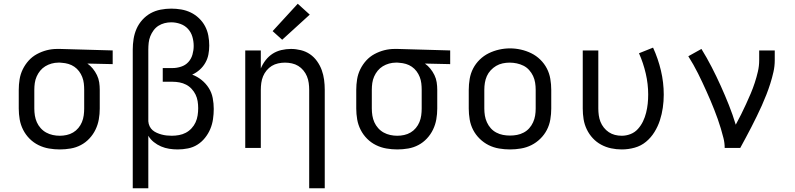

<svg xmlns="http://www.w3.org/2000/svg" viewBox="-20 -789 4240 1024"><path d="M299 8Q270 8 241 3Q212 -2 185.5 -15Q159 -28 138 -49Q117 -70 103.5 -96.5Q90 -123 85 -152Q80 -181 80 -210V-310Q80 -338 84.5 -366Q89 -394 101.5 -419.5Q114 -445 133 -466Q152 -487 177 -500.5Q202 -514 229 -521Q256 -528 285 -528Q288 -528 292 -528Q296 -528 300 -528L581 -520V-447L446 -450Q462 -439 475 -423Q488 -407 497 -388.5Q506 -370 509 -350Q512 -330 512 -310V-210Q512 -181 507 -152.5Q502 -124 489.5 -98Q477 -72 457 -50.5Q437 -29 411.5 -15.5Q386 -2 357 3Q328 8 299 8ZM299 -65Q317 -65 335.5 -69Q354 -73 370 -82.5Q386 -92 398 -106.5Q410 -121 417 -138Q424 -155 426.5 -173.5Q429 -192 429 -210V-310Q429 -327 427 -344.5Q425 -362 418.5 -378.5Q412 -395 401.5 -409Q391 -423 376.5 -433Q362 -443 345 -448Q328 -453 311 -454L300 -455Q298 -455 295.5 -455Q293 -455 291 -455Q273 -455 255 -450Q237 -445 221.5 -435.5Q206 -426 194.5 -412Q183 -398 175.5 -381Q168 -364 165.5 -346Q163 -328 163 -310V-210Q163 -191 166 -172.5Q169 -154 176.5 -137Q184 -120 197 -105.5Q210 -91 226.5 -82Q243 -73 261.5 -69Q280 -65 299 -65Z M688 215V-525Q688 -553 692.5 -581.5Q697 -610 708.5 -636Q720 -662 739.5 -683.5Q759 -705 783.5 -718.5Q808 -732 836.5 -737.5Q865 -743 893 -743Q920 -743 946.5 -738.5Q973 -734 997 -722.5Q1021 -711 1041 -692Q1061 -673 1073.5 -649.5Q1086 -626 1091 -599.5Q1096 -573 1096 -546Q1096 -522 1091.5 -498.5Q1087 -475 1075 -454Q1063 -433 1045 -417Q1027 -401 1005 -391Q1032 -381 1055 -362.5Q1078 -344 1093.5 -319.5Q1109 -295 1114.5 -266Q1120 -237 1120 -208Q1120 -181 1116 -153.5Q1112 -126 1101.5 -101Q1091 -76 1073.5 -54Q1056 -32 1033 -17.5Q1010 -3 982.5 2.5Q955 8 928 8Q905 8 882.5 4.5Q860 1 839 -8Q818 -17 800 -31.5Q782 -46 771 -65V215ZM896 -65Q915 -65 934.5 -68.5Q954 -72 971 -81Q988 -90 1001.5 -104.5Q1015 -119 1023 -136.5Q1031 -154 1034 -173.5Q1037 -193 1037 -212Q1037 -231 1034 -249.5Q1031 -268 1023 -284.5Q1015 -301 1002 -315Q989 -329 972.5 -337.5Q956 -346 937.5 -349.5Q919 -353 900 -353H848V-426H900Q923 -426 946 -433.5Q969 -441 984.5 -458Q1000 -475 1006.5 -498Q1013 -521 1013 -544Q1013 -569 1006 -593Q999 -617 982.5 -635Q966 -653 942 -661.5Q918 -670 893 -670Q875 -670 857.5 -665.5Q840 -661 825 -651.5Q810 -642 799 -627Q788 -612 781.5 -595.5Q775 -579 773 -561Q771 -543 771 -525V-146V-142Q772 -128 778 -115.5Q784 -103 794 -94.5Q804 -86 816.5 -80.5Q829 -75 842 -71.5Q855 -68 868.5 -66.5Q882 -65 896 -65Z M1629 215V-310Q1629 -328 1626.5 -346.5Q1624 -365 1617 -382Q1610 -399 1598 -413.5Q1586 -428 1570.5 -437.5Q1555 -447 1536.5 -451Q1518 -455 1500 -455Q1482 -455 1463.5 -451Q1445 -447 1429.5 -437.5Q1414 -428 1402 -413.5Q1390 -399 1383 -382Q1376 -365 1373.5 -346.5Q1371 -328 1371 -310V0H1288V-520H1371V-424Q1381 -448 1397 -468.5Q1413 -489 1434 -502.5Q1455 -516 1480.5 -522Q1506 -528 1532 -528Q1558 -528 1584.5 -521.5Q1611 -515 1633 -500Q1655 -485 1671 -462.5Q1687 -440 1696 -415Q1705 -390 1708.5 -363.5Q1712 -337 1712 -310V215ZM1485 -577 1434 -623 1568 -769 1632 -711Z M2099 8Q2070 8 2041 3Q2012 -2 1985.5 -15Q1959 -28 1938 -49Q1917 -70 1903.5 -96.5Q1890 -123 1885 -152Q1880 -181 1880 -210V-310Q1880 -338 1884.5 -366Q1889 -394 1901.5 -419.5Q1914 -445 1933 -466Q1952 -487 1977 -500.5Q2002 -514 2029 -521Q2056 -528 2085 -528Q2088 -528 2092 -528Q2096 -528 2100 -528L2381 -520V-447L2246 -450Q2262 -439 2275 -423Q2288 -407 2297 -388.5Q2306 -370 2309 -350Q2312 -330 2312 -310V-210Q2312 -181 2307 -152.5Q2302 -124 2289.5 -98Q2277 -72 2257 -50.5Q2237 -29 2211.5 -15.5Q2186 -2 2157 3Q2128 8 2099 8ZM2099 -65Q2117 -65 2135.5 -69Q2154 -73 2170 -82.5Q2186 -92 2198 -106.5Q2210 -121 2217 -138Q2224 -155 2226.5 -173.5Q2229 -192 2229 -210V-310Q2229 -327 2227 -344.5Q2225 -362 2218.5 -378.5Q2212 -395 2201.5 -409Q2191 -423 2176.5 -433Q2162 -443 2145 -448Q2128 -453 2111 -454L2100 -455Q2098 -455 2095.5 -455Q2093 -455 2091 -455Q2073 -455 2055 -450Q2037 -445 2021.5 -435.5Q2006 -426 1994.5 -412Q1983 -398 1975.5 -381Q1968 -364 1965.5 -346Q1963 -328 1963 -310V-210Q1963 -191 1966 -172.5Q1969 -154 1976.5 -137Q1984 -120 1997 -105.5Q2010 -91 2026.5 -82Q2043 -73 2061.5 -69Q2080 -65 2099 -65Z M2700 8Q2671 8 2641.5 3Q2612 -2 2586 -15Q2560 -28 2538.5 -49Q2517 -70 2503.5 -96Q2490 -122 2485 -151.5Q2480 -181 2480 -210V-310Q2480 -339 2485 -368.5Q2490 -398 2503.5 -424Q2517 -450 2538.5 -471Q2560 -492 2586.5 -505Q2613 -518 2642 -524.5Q2671 -531 2700 -531Q2729 -531 2758 -524.5Q2787 -518 2813.5 -505Q2840 -492 2861.5 -471Q2883 -450 2896.5 -424Q2910 -398 2915 -368.5Q2920 -339 2920 -310V-210Q2920 -181 2915 -151.5Q2910 -122 2896.5 -96Q2883 -70 2861.5 -49Q2840 -28 2814 -15Q2788 -2 2758.5 3Q2729 8 2700 8ZM2700 -66Q2719 -66 2737.5 -69.5Q2756 -73 2773 -82Q2790 -91 2802.5 -105Q2815 -119 2823 -136.5Q2831 -154 2834 -172.5Q2837 -191 2837 -210V-310Q2837 -329 2834 -348Q2831 -367 2823 -384Q2815 -401 2802 -415.5Q2789 -430 2772 -438.5Q2755 -447 2736 -451Q2717 -455 2698 -455Q2679 -455 2660.5 -451Q2642 -447 2626 -437.5Q2610 -428 2597 -414Q2584 -400 2576.5 -383Q2569 -366 2566 -347.5Q2563 -329 2563 -310V-210Q2563 -191 2566 -172.5Q2569 -154 2577 -136.5Q2585 -119 2597.5 -105Q2610 -91 2627 -82Q2644 -73 2662.5 -69.5Q2681 -66 2700 -66Z M3296 8Q3267 8 3239 2Q3211 -4 3186 -17.5Q3161 -31 3141.5 -52Q3122 -73 3109.5 -99Q3097 -125 3092.5 -153Q3088 -181 3088 -210V-520H3171V-210Q3171 -192 3173.5 -174Q3176 -156 3182.5 -139.5Q3189 -123 3200.5 -108.5Q3212 -94 3227 -84Q3242 -74 3259.5 -69.5Q3277 -65 3296 -65Q3320 -65 3343 -74Q3366 -83 3382.5 -101.5Q3399 -120 3409.5 -142Q3420 -164 3426 -188Q3432 -212 3434.5 -236Q3437 -260 3437 -285Q3437 -341 3424 -397Q3411 -453 3388 -505L3463 -535Q3490 -476 3505 -412.5Q3520 -349 3520 -284Q3520 -249 3515 -214.5Q3510 -180 3499.5 -147.5Q3489 -115 3470.5 -85Q3452 -55 3425.5 -33Q3399 -11 3365 -1.5Q3331 8 3296 8Z M3845 0Q3845 -27 3838.5 -52.5Q3832 -78 3824.5 -103.5Q3817 -129 3808 -154Q3799 -179 3789.5 -203.5Q3780 -228 3769.5 -252.5Q3759 -277 3748 -301.5Q3737 -326 3726 -349.5Q3715 -373 3703 -397Q3691 -421 3678 -444Q3665 -467 3651 -489L3721 -528Q3750 -481 3775.5 -431.5Q3801 -382 3824 -331Q3847 -280 3867.5 -228.5Q3888 -177 3904 -124Q3919 -151 3932.5 -178.5Q3946 -206 3959 -234Q3972 -262 3984 -290.5Q3996 -319 4005.5 -348Q4015 -377 4022 -407Q4029 -437 4029 -468V-520H4112V-468Q4112 -436 4105 -405Q4098 -374 4088.5 -344Q4079 -314 4067.5 -284.5Q4056 -255 4043 -226Q4030 -197 4016 -168.5Q4002 -140 3987.5 -111.5Q3973 -83 3958 -55.5Q3943 -28 3928 0Z"/></svg>

Font: Bmono
Style: Regular
Weight: 400
Monospace: yes
Designer: Belleve Invis
Foundry: Belleve Invis
Version: Version 11.2.2; ttfautohint (v1.8.2)